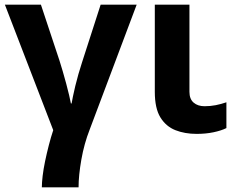

<svg xmlns="http://www.w3.org/2000/svg" viewBox="-20 -566 1015 826"><path d="M1 -546H156L236 -305Q242 -286 250 -259Q258 -232 265 -205.5Q272 -179 277.5 -156Q283 -133 285 -121H288Q290 -132 294 -152Q298 -172 304 -196.5Q310 -221 317.5 -247.5Q325 -274 333 -298L413 -546H568L366 -9Q342 52 330 120.5Q318 189 318 240H160Q160 220 163.5 190.5Q167 161 174 127.5Q181 94 190 59Q199 24 209 -6Z M795 -546V-171Q795 -140 813 -124.5Q831 -109 860 -109Q885 -109 908 -113.5Q931 -118 954 -126V-15Q932 -4 898.5 3Q865 10 826 10Q775 10 734.5 -6Q694 -22 670 -61Q646 -100 646 -171V-546Z"/></svg>

Font: BC Sans
Style: Bold
Weight: 700
Designer: Monotype Design Team
Province of B.C.
Foundry: Monotype Imaging Inc.
Version: Version 2.000;GOOG;noto-source:20170915:90ef993387c0